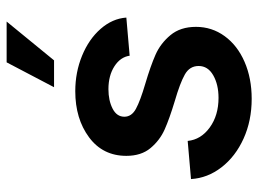

<svg xmlns="http://www.w3.org/2000/svg" viewBox="-120 -643 779 579"><g transform="rotate(-90 269.5 -353.5)"><path d="M19 -167 134 -177Q138 -137 174.5 -110.5Q211 -84 264 -84Q304 -84 332 -100Q360 -116 360 -144Q360 -171 334.5 -185.5Q309 -200 254 -216Q201 -232 168.5 -246.5Q136 -261 112.5 -289Q89 -317 89 -362Q89 -433 145 -474.5Q201 -516 284 -516Q341 -516 391 -495.5Q441 -475 472 -439.5Q503 -404 506 -362L391 -352Q387 -380 359 -398Q331 -416 290 -416Q256 -416 231.5 -403.5Q207 -391 207 -368Q207 -346 231 -333Q255 -320 306 -305Q360 -289 394 -274Q428 -259 453 -229Q478 -199 478 -152Q478 -104 450 -65.5Q422 -27 372.5 -5.5Q323 16 261 16Q195 16 141 -8.5Q87 -33 54.5 -75Q22 -117 19 -167ZM494 -723 377 -580H296L371 -723Z"/></g></svg>

Font: MedMera Sans Semibold
Style: Italic
Weight: 600
Italic angle: -11°
Designer: Kasper Nordkvist
Foundry: UNCUT.wtf
Version: Version 1.300